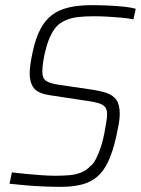

<svg xmlns="http://www.w3.org/2000/svg" viewBox="-20 -716 546 744"><path d="M215 8Q183 8 147.5 6.5Q112 5 78 2Q44 -1 17 -4L26 -48Q51 -45 81.5 -42Q112 -39 142 -37Q172 -35 194 -35Q223 -35 247.5 -37Q272 -39 293 -47Q314 -55 330 -72Q342 -81 352.5 -101.5Q363 -122 371 -147Q379 -172 384 -197.5Q389 -223 392 -243Q395 -263 395 -273Q395 -292 387 -301.5Q379 -311 361 -316.5Q343 -322 312 -326L173 -347Q127 -354 111 -375Q95 -396 95 -431Q95 -449 98.5 -471.5Q102 -494 108 -521Q119 -570 137 -604Q155 -638 181.5 -658Q208 -678 246 -687Q284 -696 334 -696Q368 -696 400.5 -694.5Q433 -693 461 -690Q489 -687 506 -682L497 -641Q478 -645 451 -647.5Q424 -650 396 -651.5Q368 -653 343 -653Q309 -653 283.5 -650Q258 -647 239.5 -639.5Q221 -632 207 -621Q191 -607 179 -583.5Q167 -560 159.5 -533Q152 -506 148 -481Q144 -456 144 -439Q144 -413 158 -403Q172 -393 205 -388L334 -369Q368 -364 392.5 -356Q417 -348 430.5 -329.5Q444 -311 444 -275Q444 -265 442.5 -251.5Q441 -238 437.5 -221.5Q434 -205 430 -185Q417 -128 399.5 -90.5Q382 -53 357 -31.5Q332 -10 297 -1Q262 8 215 8Z"/></svg>

Font: Saira SemiCondensed ExtraLight
Style: Italic
Weight: 250
Width: 4
Italic angle: -12°
Designer: Hector Gatti with collaboration of the Omnibus-Type team
Foundry: Omnibus-Type
Version: Version 1.101